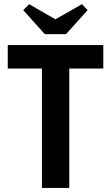

<svg xmlns="http://www.w3.org/2000/svg" viewBox="-20 -921 544 941"><path d="M185.5 0H319.5V-585H486.3V-700H18V-585H185.5ZM199.5 -753.7H303.8L409.3 -871.3L381.8 -900.5L219 -808L283.8 -807.8L122.8 -900.5L93.8 -871.3Z"/></svg>

Font: Tilda Sans VF
Style: Regular
Weight: 400
Designer: ParaType Ltd
Foundry: ParaType Ltd
Version: Version 1.010